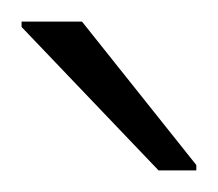

<svg xmlns="http://www.w3.org/2000/svg" viewBox="-20 -761 202 178"><path d="M127 -603 0 -736V-741H56L162 -608V-603Z"/></svg>

Font: Saira Thin ExtraLight
Style: Regular
Weight: 250
Version: Version 1.101